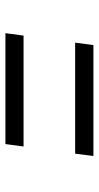

<svg xmlns="http://www.w3.org/2000/svg" viewBox="152 -659 365 709"><g transform="rotate(-90 334.5 -304.5)"><path d="M157 -467H566.5L557.5 -400H148ZM121.5 -209.5H531.5L522.5 -142H113Z"/></g></svg>

Font: Merriweather 72pt
Style: Bold Italic
Weight: 700
Italic angle: -7.8°
Version: Version 2.101